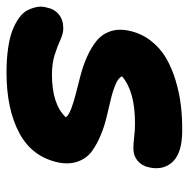

<svg xmlns="http://www.w3.org/2000/svg" viewBox="-26 -506 569 578"><g transform="rotate(90 258.0 -216.5)"><path d="M187 47.9Q147 47.9 114.3 43.2Q81.5 38.6 59.8 30Q38.1 21.5 22.2 10Q6.3 -1.5 -0.5 -14.9Q-7.3 -28.3 -10.3 -43.2Q-13.2 -58.1 -8.8 -73.2Q-4.4 -96.2 12 -109.6Q28.3 -123 54.2 -123Q69.3 -123 87.9 -114.5Q106.4 -106 132.6 -97.4Q158.7 -88.9 192.9 -88.9Q282.7 -88.9 321.8 -130.9Q314.9 -139.6 294.9 -147.2Q274.9 -154.8 249.3 -161.1Q223.6 -167.5 194.3 -175.3Q165 -183.1 138.9 -194.8Q112.8 -206.5 92.5 -222.4Q72.3 -238.3 63.2 -263.4Q54.2 -288.6 61 -320.8Q68.4 -356.9 90.3 -385.5Q112.3 -414.1 142.3 -431.9Q172.4 -449.7 210.7 -461.2Q249 -472.7 286.6 -477.1Q324.2 -481.4 363.8 -481Q427.7 -480.5 454.3 -453.6Q481 -426.8 473.1 -384.8Q468.8 -360.8 453.1 -347.4Q437.5 -334 415 -334Q401.9 -334 381.3 -336.4Q360.8 -338.9 339.8 -338.9Q243.2 -338.9 198.2 -299.8Q202.6 -289.1 221.2 -281Q239.7 -272.9 264.6 -266.8Q289.6 -260.7 318.8 -253.9Q348.1 -247.1 375.2 -235.8Q402.3 -224.6 423.3 -209.5Q444.3 -194.3 454.1 -168.7Q463.9 -143.1 458 -109.9Q441.4 -29.3 369.1 9.3Q296.9 47.9 187 47.9Z"/></g></svg>

Font: Shantell Sans Bouncy
Style: Bold Italic
Weight: 700
Italic angle: -11.31°
Designer: Stephen Nixon, Anya Danilova, Shantell Martin
Foundry: Arrow Type
Version: Version 1.006;[9816181b4]